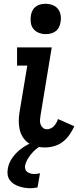

<svg xmlns="http://www.w3.org/2000/svg" viewBox="-20 -770 412 1013"><path d="M217 8Q194 8 171.5 3Q149 -2 131 -14.5Q113 -27 101 -45.5Q89 -64 84 -86Q79 -108 79 -131Q79 -154 83 -178L124 -424H70V-520H253L194 -162Q192 -150 191 -137.5Q190 -125 194 -114Q198 -103 206.5 -95.5Q215 -88 227 -88Q237 -88 247.5 -92.5Q258 -97 265 -105Q272 -113 277.5 -122.5Q283 -132 286 -142L372 -104Q362 -81 347 -59.5Q332 -38 311.5 -22Q291 -6 266 1Q241 8 217 8ZM140 223Q124 223 109 220.5Q94 218 79.5 213Q65 208 52.5 200Q40 192 31.5 180Q23 168 20.5 153Q18 138 21 122Q25 92 43.5 65Q62 38 87.5 18Q113 -2 142 -14.5Q171 -27 201 -33L196 0Q180 8 167 19.5Q154 31 143 44.5Q132 58 123.5 73.5Q115 89 112 105Q111 115 114 124Q117 133 124.5 138Q132 143 141.5 145.5Q151 148 161 148Q168 148 176 147Q184 146 191 144L178 219Q168 221 158.5 222Q149 223 140 223ZM221 -590Q202 -590 184.5 -597Q167 -604 156 -618Q145 -632 142.5 -651Q140 -670 143 -689Q145 -702 151.5 -714.5Q158 -727 169.5 -735.5Q181 -744 194.5 -747Q208 -750 221 -750Q240 -750 258 -743Q276 -736 286.5 -722Q297 -708 300 -689Q303 -670 299 -651Q297 -638 290.5 -625.5Q284 -613 272.5 -604.5Q261 -596 247.5 -593Q234 -590 221 -590Z"/></svg>

Font: Iosevka Custom
Style: Bold Italic
Weight: 700
Italic angle: -9°
Designer: Belleve Invis
Foundry: Belleve Invis
Version: Version 30.3.1; ttfautohint (v1.8.3)